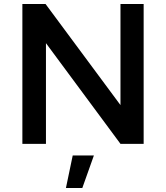

<svg xmlns="http://www.w3.org/2000/svg" viewBox="-20 -720 832 961"><path d="M583 -700H699V0H583L210 -504V0H92V-700H208L583 -194ZM310 221 344 58H450L392 221Z"/></svg>

Font: Montserrat-Arabic
Style: Regular
Weight: 400
Designer: Mohamed Gaber
Foundry: Kief Type Foundry
Version: Version 5.008;PS 005.008;hotconv 1.0.88;makeotf.lib2.5.64775